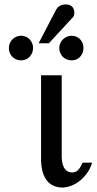

<svg xmlns="http://www.w3.org/2000/svg" viewBox="-20 -832 435 865"><path d="M278 -812C249 -812 238 -799 231 -785L154 -637H200L310 -756C314 -762 315 -769 315 -776C315 -794 303 -812 278 -812ZM75 -671C44 -671 20 -646 20 -615C20 -584 44 -560 75 -560C106 -560 129 -585 129 -616C129 -646 106 -671 75 -671ZM303 -671C273 -671 247 -646 247 -616C247 -584 271 -560 303 -560C334 -560 356 -585 356 -616C356 -647 333 -671 303 -671ZM263 13C325 10 379 -43 395 -99H352C342 -78 331 -55 306 -55C265 -55 258 -99 258 -128V-493H165V-116C165 -41 193 13 263 13Z"/></svg>

Font: Veleka
Style: Regular
Weight: 400
Designer: Stefan Peev, Context Ltd, 2016; SIL International, 1997-2014.
Foundry: Stefan Peev, Context Ltd, 2016
Version: Version 1.000